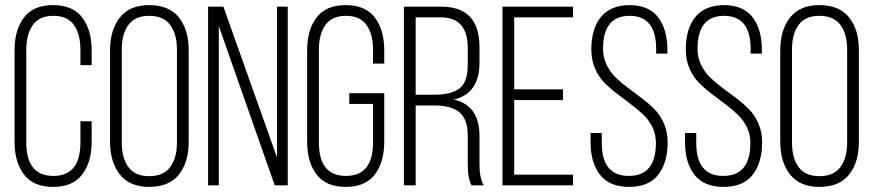

<svg xmlns="http://www.w3.org/2000/svg" viewBox="-20 -726 3420 752"><path d="M339 -529V-471H295V-532Q295 -592 269.5 -628Q244 -664 189 -664Q134 -664 108.5 -628Q83 -592 83 -532V-168Q83 -37 189 -37Q295 -37 295 -168V-251H339V-171Q339 -91 302 -42.5Q265 6 188 6Q111 6 74 -42.5Q37 -91 37 -171V-529Q37 -609 74 -657.5Q111 -706 188 -706Q265 -706 302 -657.5Q339 -609 339 -529Z M411 -529Q411 -609 449.5 -657.5Q488 -706 564 -706Q642 -706 680.5 -658Q719 -610 719 -529V-171Q719 -90 680.5 -42Q642 6 564 6Q488 6 449.5 -42.5Q411 -91 411 -171ZM457 -168Q457 -107 483 -71.5Q509 -36 564 -36Q620 -36 646.5 -71.5Q673 -107 673 -168V-532Q673 -593 646.5 -628.5Q620 -664 564 -664Q509 -664 483 -628.5Q457 -593 457 -532Z M837 0H795V-700H855L1065 -109V-700H1107V0H1056L837 -624Z M1485 -529V-477H1441V-532Q1441 -592 1415.5 -628Q1390 -664 1335 -664Q1280 -664 1254.5 -628Q1229 -592 1229 -532V-168Q1229 -37 1335 -37Q1441 -37 1441 -168V-319H1348V-361H1485V-171Q1485 -91 1448 -42.5Q1411 6 1334 6Q1257 6 1220 -42.5Q1183 -91 1183 -171V-529Q1183 -609 1220 -657.5Q1257 -706 1334 -706Q1411 -706 1448 -657.5Q1485 -609 1485 -529Z M1708 -700Q1858 -700 1858 -542V-481Q1858 -359 1757 -336Q1858 -314 1858 -193V-84Q1858 -26 1875 0H1827Q1812 -26 1812 -84V-194Q1812 -260 1779 -286.5Q1746 -313 1681 -313H1608V0H1562V-700ZM1682 -355Q1748 -355 1780 -380Q1812 -405 1812 -472V-538Q1812 -658 1707 -658H1608V-355Z M2185 -376V-334H1994V-42H2224V0H1948V-700H2224V-658H1994V-376Z M2445 -706Q2521 -706 2557.5 -658.5Q2594 -611 2594 -531V-516H2550V-534Q2550 -664 2446 -664Q2342 -664 2342 -535Q2342 -501 2356 -472Q2370 -443 2392.5 -421.5Q2415 -400 2441.5 -380.5Q2468 -361 2495 -340.5Q2522 -320 2544.5 -297Q2567 -274 2581 -241Q2595 -208 2595 -169Q2595 -89 2558 -41.5Q2521 6 2444 6Q2367 6 2330 -41.5Q2293 -89 2293 -169V-205H2337V-166Q2337 -37 2443 -37Q2549 -37 2549 -166Q2549 -200 2535 -228.5Q2521 -257 2498.5 -278Q2476 -299 2449.5 -319Q2423 -339 2396 -359.5Q2369 -380 2346.5 -403Q2324 -426 2310 -459Q2296 -492 2296 -532Q2296 -613 2333 -659Q2370 -705 2445 -706Z M2815 -706Q2891 -706 2927.5 -658.5Q2964 -611 2964 -531V-516H2920V-534Q2920 -664 2816 -664Q2712 -664 2712 -535Q2712 -501 2726 -472Q2740 -443 2762.5 -421.5Q2785 -400 2811.5 -380.5Q2838 -361 2865 -340.5Q2892 -320 2914.5 -297Q2937 -274 2951 -241Q2965 -208 2965 -169Q2965 -89 2928 -41.5Q2891 6 2814 6Q2737 6 2700 -41.5Q2663 -89 2663 -169V-205H2707V-166Q2707 -37 2813 -37Q2919 -37 2919 -166Q2919 -200 2905 -228.5Q2891 -257 2868.5 -278Q2846 -299 2819.5 -319Q2793 -339 2766 -359.5Q2739 -380 2716.5 -403Q2694 -426 2680 -459Q2666 -492 2666 -532Q2666 -613 2703 -659Q2740 -705 2815 -706Z M3036 -529Q3036 -609 3074.5 -657.5Q3113 -706 3189 -706Q3267 -706 3305.5 -658Q3344 -610 3344 -529V-171Q3344 -90 3305.5 -42Q3267 6 3189 6Q3113 6 3074.5 -42.5Q3036 -91 3036 -171ZM3082 -168Q3082 -107 3108 -71.5Q3134 -36 3189 -36Q3245 -36 3271.5 -71.5Q3298 -107 3298 -168V-532Q3298 -593 3271.5 -628.5Q3245 -664 3189 -664Q3134 -664 3108 -628.5Q3082 -593 3082 -532Z"/></svg>

Font: Bebas Neue Book
Style: Regular
Weight: 300
Designer: Ryoichi Tsunekawa
Foundry: Ryoichi Tsunekawa
Version: Version 1.003;PS 001.003;hotconv 1.0.88;makeotf.lib2.5.64775